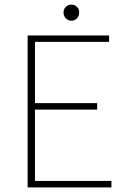

<svg xmlns="http://www.w3.org/2000/svg" viewBox="-20 -814 550 834"><path d="M100 0V-660H454V-632H132V-366H402V-338H132V-28H464V0ZM290 -724Q277 -724 266.5 -734Q256 -744 256 -760Q256 -775 266.5 -784.5Q277 -794 290 -794Q304 -794 314 -784.5Q324 -775 324 -760Q324 -744 314 -734Q304 -724 290 -724Z"/></svg>

Font: Source Sans 3 Variable
Style: Regular
Weight: 200
Designer: Paul D. Hunt
Foundry: Adobe Systems Incorporated
Version: Version 3.026